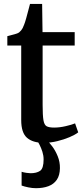

<svg xmlns="http://www.w3.org/2000/svg" viewBox="-20 -720 432 982"><path d="M203 10.5Q148 10.5 118.2 -15.2Q88.5 -41 88.5 -106V-487H17.5V-535Q28 -538 40 -541Q52 -544 62.5 -547.2Q73 -550.5 78 -554.5Q84 -559.5 88 -564.5Q92 -569.5 95.8 -576.2Q99.5 -583 103 -593Q108 -605 113.8 -626Q119.5 -647 125 -667.8Q130.5 -688.5 133.5 -700H195.5L197.5 -555.5H362V-487H198V-184Q198 -130 202.2 -105.2Q206.5 -80.5 219 -74Q231.5 -67.5 257 -67.5Q285 -67.5 316.2 -74.8Q347.5 -82 364 -89L380 -43Q364 -30.5 335.8 -18.5Q307.5 -6.5 272.8 2Q238 10.5 203 10.5ZM164 242.5Q145 242.5 124.5 238.2Q104 234 90.5 229V158.5Q101 162 115 164Q129 166 136 166Q167 166 185 153.8Q203 141.5 203 95.5Q203 75.5 196.8 56Q190.5 36.5 182.5 21Q174.5 5.5 169.5 -1L202.5 -6L221 -1Q232 8.5 247.8 29.5Q263.5 50.5 275.2 79.2Q287 108 286.5 140Q286 177 270.5 199.5Q255 222 227.8 232.2Q200.5 242.5 164 242.5Z"/></svg>

Font: Merriweather Medium
Style: Regular
Weight: 500
Version: Version 2.100